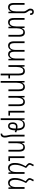

<svg xmlns="http://www.w3.org/2000/svg" viewBox="2356 -3163 1041 5793"><g transform="rotate(90 2876.5 -266.5)"><path d="M379 -459C379 -505 365 -537 335 -578C303 -619 295 -638 295 -665C295 -700 307 -719 338 -719C371 -719 382 -698 382 -656H433C433 -728 401 -767 338 -767C281 -767 240 -735 240 -663C240 -627 254 -600 285 -558C312 -522 324 -493 324 -457V-239C324 -109 281 -38 211 -38C156 -38 124 -74 124 -173V-487H70V-165C70 -37 119 10 200 10C264 10 307 -27 325 -85H329L335 0H379Z M957 -497C892 -497 850 -461 832 -402H828L822 -487H778V-239C778 -110 735 -38 665 -38C610 -38 578 -74 578 -173V-487H524V-165C524 -37 573 10 654 10C718 10 761 -27 779 -85H783L789 0H833V-248C833 -378 876 -449 945 -449C1001 -449 1032 -413 1032 -314V0H1087V-322C1087 -450 1038 -497 957 -497Z M1359 10C1430 10 1471 -32 1493 -90H1498C1510 -33 1548 10 1616 10C1695 10 1730 -44 1748 -92H1752L1757 0H1800V-487H1746V-216C1746 -113 1704 -38 1629 -38C1578 -38 1540 -76 1540 -184V-487H1486V-211C1486 -100 1441 -38 1371 -38C1319 -38 1281 -78 1281 -175V-487H1227V-163C1227 -45 1278 10 1359 10Z M2200 234H2254V0H2345V-48H2254V-322C2254 -450 2205 -497 2125 -497C2058 -497 2018 -461 1999 -402H1996L1989 -487H1946V0H2000V-248C2000 -378 2042 -448 2113 -448C2169 -448 2200 -412 2200 -314Z M2423 234H2477V-248C2477 -378 2521 -449 2590 -449C2646 -449 2677 -413 2677 -314V0H2731V-322C2731 -450 2682 -497 2602 -497C2537 -497 2495 -461 2476 -402H2473L2466 -487H2423Z M2874 0H2928V-248C2928 -378 2972 -449 3041 -449C3097 -449 3128 -413 3128 -314V0H3182V-322C3182 -450 3133 -497 3053 -497C2988 -497 2946 -461 2927 -402H2924L2917 -487H2874ZM3323 0H3468V-48H3378V-487H3323Z M3549 234H3603V-277C3603 -387 3653 -450 3733 -450C3814 -450 3853 -397 3858 -270C3838 -273 3819 -274 3800 -274C3720 -274 3672 -225 3672 -129C3672 -40 3711 10 3783 10C3863 10 3909 -47 3914 -210C3931 -205 3948 -198 3962 -190L3975 -235C3957 -244 3936 -252 3914 -258C3911 -425 3850 -497 3744 -497C3669 -497 3623 -457 3603 -398H3599L3593 -487H3549ZM3721 -130C3721 -193 3749 -228 3800 -228C3819 -228 3839 -226 3858 -223C3856 -85 3833 -36 3783 -36C3741 -36 3721 -66 3721 -130Z M4045 -122C4045 -66 4050 -34 4059 3C4069 40 4075 78 4075 111C4075 159 4054 187 4019 187H4012V234H4027C4091 234 4130 185 4130 114C4130 73 4123 31 4113 -2C4103 -40 4099 -78 4099 -122V-487H4045Z M4246 0H4300V-248C4300 -378 4344 -449 4413 -449C4469 -449 4500 -413 4500 -314V0H4554V-322C4554 -450 4505 -497 4425 -497C4360 -497 4318 -461 4299 -402H4296L4289 -487H4246ZM4695 0H4840V-48H4750V-487H4695Z M5045 -537 4983 -591C4960 -610 4951 -626 4951 -644C4951 -658 4957 -675 4968 -693L4998 -747L4953 -767L4919 -703C4906 -679 4900 -660 4900 -640C4900 -612 4912 -590 4941 -565L4995 -518C4923 -393 4897 -304 4897 -194C4897 -69 4945 10 5040 10C5111 10 5152 -27 5172 -85H5176L5182 0H5225V-487H5171V-239C5171 -107 5127 -38 5051 -38C4986 -38 4951 -104 4951 -196C4951 -307 4980 -402 5045 -525Z M5499 -537 5437 -591C5414 -610 5405 -626 5405 -644C5405 -658 5411 -675 5422 -693L5452 -747L5407 -767L5373 -703C5360 -679 5354 -660 5354 -640C5354 -612 5366 -590 5395 -565L5449 -518C5377 -393 5351 -304 5351 -194C5351 -69 5399 10 5494 10C5565 10 5606 -27 5626 -85H5630L5636 0H5679V-487H5625V-239C5625 -107 5581 -38 5505 -38C5440 -38 5405 -104 5405 -196C5405 -307 5434 -402 5499 -525Z"/></g></svg>

Font: Noto Sans Armenian Condensed Light
Style: Regular
Weight: 300
Width: 3
Designer: Monotype Design Team
Foundry: Monotype Imaging Inc.
Version: Version 2.008